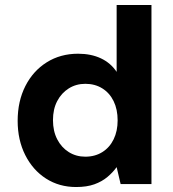

<svg xmlns="http://www.w3.org/2000/svg" viewBox="-20 -740 696 772"><path d="M286 12Q218 12 165 -22Q112 -56 81.5 -116.5Q51 -177 51 -254Q51 -333 82 -394Q113 -455 168 -489.5Q223 -524 294 -524Q346 -524 385.5 -505.5Q425 -487 449 -451V-720H589V0H465L449 -68Q434 -47 412 -28.5Q390 -10 359.5 1Q329 12 286 12ZM323 -110Q362 -110 391.5 -128.5Q421 -147 437 -180Q453 -213 453 -256Q453 -300 437 -333Q421 -366 391.5 -384.5Q362 -403 323 -403Q286 -403 256.5 -384.5Q227 -366 210 -333.5Q193 -301 193 -257Q193 -213 210 -180Q227 -147 256.5 -128.5Q286 -110 323 -110Z"/></svg>

Font: DM Sans 12pt ExtraBold
Style: Regular
Weight: 800
Version: Version 4.004;gftools[0.9.30]